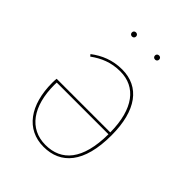

<svg xmlns="http://www.w3.org/2000/svg" viewBox="-203 -814 935 935"><g transform="rotate(45 264.5 -346.5)"><path d="M183.3 -675.1C192.4 -675.1 197.8 -681.6 197.8 -689.3C197.8 -697 192.4 -703.4 183.3 -703.4C174.6 -703.4 169.1 -697 169.1 -689.3C169.1 -681.6 174.6 -675.1 183.3 -675.1ZM342.6 -675.1C351.3 -675.1 356.7 -681.6 356.7 -689.3C356.7 -697 351.3 -703.4 342.6 -703.4C333.4 -703.4 328 -697 328 -689.3C328 -681.6 333.4 -675.1 342.6 -675.1ZM263.4 -528.3C197.9 -528.3 145.6 -505.6 101 -471.8L109 -462.3C153.4 -494.3 200.6 -515.1 263.4 -515.1C370.5 -515.1 437.8 -431.8 439.1 -270.3H69.6C68.6 -261.3 68.1 -250.8 68.1 -241.7C68.1 -89.1 138.7 9.4 259 9.4C376.1 9.4 453.6 -73.8 453.6 -264C453.6 -436.4 382.7 -528.3 263.4 -528.3ZM259 -3.7C147 -3.7 82.6 -95 82.6 -241.7C82.6 -248.3 82.6 -252.7 83.1 -257.6H439.1C438 -80.6 368.7 -3.7 259 -3.7Z"/></g></svg>

Font: Fira Sans Hair
Style: Regular
Weight: 100
Designer: bBox Type GmbH & Carrois Corporate GbR & Edenspiekermann AG
Foundry: bBox Type GmbH & Carrois Corporate GbR & Edenspiekermann AG
Version: Version 4.300;PS 004.300;hotconv 1.0.88;makeotf.lib2.5.64775